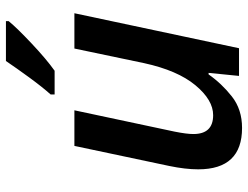

<svg xmlns="http://www.w3.org/2000/svg" viewBox="-112 -694 816 631"><g transform="rotate(-90 295.5 -378.0)"><path d="M191 10Q252 10 294.5 -23.5Q337 -57 367 -100H372L362 0H453L568 -541H452L404 -312Q380 -202 331.5 -143.5Q283 -85 233 -85Q171 -85 171 -150Q171 -172 179 -212L249 -541H132L66 -229Q55 -176 55 -134Q55 10 191 10ZM301 -606H379Q417 -633 468.5 -681.5Q520 -730 542 -757V-766H411Q388 -732 357 -689.5Q326 -647 301 -619Z"/></g></svg>

Font: Noto Sans UI Medium
Style: Italic
Weight: 500
Italic angle: -12°
Designer: Monotype Design Team
Foundry: Monotype Imaging Inc.
Version: Version 1.901